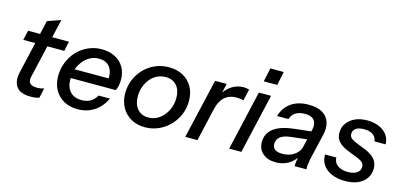

<svg xmlns="http://www.w3.org/2000/svg" viewBox="-66 -1150 3308 1584"><g transform="rotate(15 1588.0 -358.0)"><path d="M234 10Q146 10 112.5 -36.5Q79 -83 98 -164L204 -627L317 -666L198 -151Q189 -113 205.5 -94Q222 -75 266 -75Q286 -75 300.5 -78Q315 -81 326 -85L308 -1Q295 4 277 7Q259 10 234 10ZM56 -427 75 -510H424L406 -427Z M636 10Q570 10 519.5 -17Q469 -44 440 -94.5Q411 -145 411 -215Q411 -264 425.5 -309.5Q440 -355 466 -393.5Q492 -432 528.5 -460Q565 -488 609 -504Q653 -520 704 -520Q767 -520 816 -495.5Q865 -471 892.5 -425Q920 -379 920 -315Q920 -289 915 -266Q910 -243 900 -224H480L497 -302H844L812 -256Q820 -288 819 -320Q818 -352 805.5 -379Q793 -406 767.5 -422.5Q742 -439 699 -439Q666 -439 637.5 -426.5Q609 -414 586.5 -393Q564 -372 547.5 -343.5Q531 -315 523 -282.5Q515 -250 515 -216Q515 -145 550.5 -108Q586 -71 648 -71Q692 -71 723.5 -89.5Q755 -108 775 -144H872Q836 -68 775 -29Q714 10 636 10Z M1210 10Q1143 10 1091.5 -19Q1040 -48 1011 -100Q982 -152 982 -220Q982 -283 1005 -337.5Q1028 -392 1068.5 -433Q1109 -474 1162 -497Q1215 -520 1277 -520Q1347 -520 1398.5 -491.5Q1450 -463 1478.5 -412Q1507 -361 1507 -292Q1507 -230 1483.5 -175Q1460 -120 1419 -78.5Q1378 -37 1324.5 -13.5Q1271 10 1210 10ZM1217 -75Q1254 -75 1287.5 -91.5Q1321 -108 1346 -138Q1371 -168 1385.5 -207Q1400 -246 1400 -291Q1400 -358 1365.5 -396.5Q1331 -435 1272 -435Q1234 -435 1200.5 -419Q1167 -403 1142.5 -374Q1118 -345 1103.5 -306Q1089 -267 1089 -222Q1089 -155 1123.5 -115Q1158 -75 1217 -75Z M1554 0 1672 -510H1771L1742 -383H1746L1658 0ZM1723 -283 1737 -405Q1764 -457 1810.5 -488.5Q1857 -520 1913 -520Q1929 -520 1941.5 -517.5Q1954 -515 1962 -512L1939 -414Q1930 -418 1913 -420.5Q1896 -423 1881 -423Q1817 -423 1777.5 -387Q1738 -351 1723 -283Z M1929 0 2046 -510H2150L2033 0ZM2061 -610 2086 -727H2200L2176 -610Z M2488 0Q2487 -13 2490 -35.5Q2493 -58 2500 -88L2496 -89L2551 -330Q2558 -360 2551.5 -385Q2545 -410 2523 -424.5Q2501 -439 2460 -439Q2410 -439 2379.5 -418.5Q2349 -398 2338 -362H2241Q2262 -437 2321.5 -478.5Q2381 -520 2471 -520Q2546 -520 2590 -493Q2634 -466 2648.5 -419.5Q2663 -373 2650 -315L2597 -88Q2593 -69 2590 -43.5Q2587 -18 2589 0ZM2328 10Q2258 10 2216.5 -26.5Q2175 -63 2175 -122Q2175 -174 2201.5 -209.5Q2228 -245 2278 -266.5Q2328 -288 2399 -296L2568 -315L2551 -243L2397 -225Q2338 -219 2308 -196.5Q2278 -174 2278 -134Q2278 -103 2300 -87.5Q2322 -72 2363 -72Q2421 -72 2463 -100.5Q2505 -129 2515 -172L2511 -95Q2483 -47 2436.5 -18.5Q2390 10 2328 10Z M2919 11Q2855 11 2806 -10Q2757 -31 2730.5 -69Q2704 -107 2706 -158H2802Q2802 -130 2817.5 -109.5Q2833 -89 2860.5 -78Q2888 -67 2924 -67Q2972 -67 3000 -86Q3028 -105 3028 -138Q3028 -160 3013.5 -174.5Q2999 -189 2967 -202L2893 -231Q2830 -255 2801.5 -286Q2773 -317 2773 -362Q2773 -409 2798.5 -444.5Q2824 -480 2868 -500Q2912 -520 2971 -520Q3028 -520 3072 -501Q3116 -482 3141 -448Q3166 -414 3166 -368H3071Q3069 -392 3055.5 -408.5Q3042 -425 3019 -434Q2996 -443 2963 -443Q2919 -443 2894.5 -426Q2870 -409 2870 -378Q2870 -357 2885 -343Q2900 -329 2935 -315L3011 -285Q3068 -262 3096 -229Q3124 -196 3124 -150Q3124 -101 3098.5 -64.5Q3073 -28 3027.5 -8.5Q2982 11 2919 11Z"/></g></svg>

Font: Instrument Sans Medium
Style: Italic
Weight: 500
Italic angle: -13°
Designer: Rodrigo Fuenzalida
Foundry: fragTYPE
Version: Version 1.000;gftools[0.9.28]